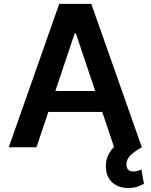

<svg xmlns="http://www.w3.org/2000/svg" viewBox="-20 -747 764 974"><path d="M165.1 0H24.5L280.5 -727.3H443.2L699.6 0H558.9L364.7 -578.1H359ZM169.7 -285.2H553.3V-179.3H169.7ZM630.7 206.7Q584.9 206.7 554.2 182.5Q523.4 158.4 518.1 112.9Q514.2 85.2 522.7 56.8Q531.2 28.4 553.3 3.9Q575.3 -20.6 611.5 -37.3L699.2 0Q666.2 18.5 643.8 39.1Q621.4 59.7 621.4 87.4Q621.4 104.4 629.8 113.6Q638.1 122.9 656.6 122.9Q670.1 122.9 680.2 119.3Q690.3 115.8 697.4 112.9L710.2 185.4Q697.4 192.8 677.6 199.8Q657.7 206.7 630.7 206.7Z"/></svg>

Font: InterMG SemiBold
Style: Regular
Weight: 600
Designer: Rasmus Andersson
Foundry: rsms
Version: Version 3.019;December 26, 2023;FontCreator 15.0.0.2955 64-b